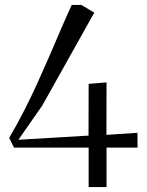

<svg xmlns="http://www.w3.org/2000/svg" viewBox="-20 -763 598 783"><path d="M341.5 0V-161H37L17.5 -201Q50 -256 78.2 -311.5Q106.5 -367 131.8 -422.5Q157 -478 180.8 -532.8Q204.5 -587.5 227 -640.2Q249.5 -693 272.5 -743H311.5L364.5 -711.5L152 -332L55 -193L341 -210L341.5 -421L414.5 -427L414 -213L540.5 -221.5L541 -161H414.5V0Z"/></svg>

Font: Merriweather 120pt Light
Style: Regular
Weight: 300
Version: Version 2.100